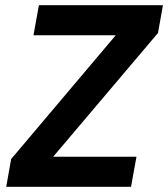

<svg xmlns="http://www.w3.org/2000/svg" viewBox="-20 -720 648 740"><path d="M4 0 23 -107 426 -584H109L130 -700H608L589 -593L185 -116H506L485 0Z"/></svg>

Font: DM Sans 18pt ExtraBold
Style: Italic
Weight: 800
Italic angle: -10°
Designer: Colophon Foundry, Jonny Pinhorn
Foundry: Colophon Foundry
Version: Version 4.004;gftools[0.9.30]